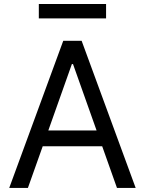

<svg xmlns="http://www.w3.org/2000/svg" viewBox="-20 -929 716 949"><path d="M292.6 -727.3H383.5L650.6 0H558.2L485.1 -206H191.1L117.9 0H25.6ZM218.8 -284.1H457.4L340.9 -612.2H335.2ZM504.3 -909.1V-838.1H171.9V-909.1Z"/></svg>

Font: Inter P
Style: Regular
Weight: 400
Designer: Rasmus Andersson
Foundry: rsms
Version: Version 3.018;git-588b23468